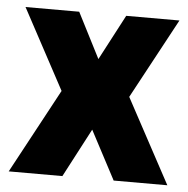

<svg xmlns="http://www.w3.org/2000/svg" viewBox="-44 -571 602 614"><g transform="rotate(5 257.5 -264.0)"><path d="M186 -528.3 260.3 -382.8 336.9 -528.3H507.8L369.1 -271L515.1 0H342.8L260.3 -156.2L178.2 0H5.9L151.9 -271L13.7 -528.3Z"/></g></svg>

Font: Vazirmatn RD UI Black
Style: Regular
Weight: 900
Designer: Saber Rastikerdar
Foundry: Saber Rastikerdar
Version: Version 33.003